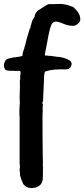

<svg xmlns="http://www.w3.org/2000/svg" viewBox="-20 -709 429 979"><path d="M61 -347 51 -348H39Q11 -348 6 -355Q-5 -374 4 -393Q10 -408 24 -410.5Q38 -413 48 -416Q53 -416 72.5 -419Q92 -422 95 -425V-433Q95 -439 104 -463Q104 -468 108 -478Q111 -488 115 -506L129 -554Q129 -558 136 -569Q134 -572 137.5 -580Q141 -588 141 -593L147 -609L156 -622Q156 -630 162 -642Q168 -648 170 -653Q221 -687 228 -688H256Q279 -688 288 -689Q321 -687 342 -677L352 -674Q393 -640 389 -606Q389 -599 378.5 -589Q368 -579 355 -577Q328 -577 303 -588Q278 -599 264.5 -599Q251 -599 242 -583Q232 -560 220 -490Q207 -428 209 -426H218Q228 -424 239 -424L274 -419Q292 -419 320.5 -408.5Q349 -398 344.5 -377.5Q340 -357 317 -355Q252 -358 212 -345Q204 -342 204 -296L200 -206Q200 -191 198 -190Q193 -186 199 -176Q198 -174 197.5 -160.5Q197 -147 198 -142Q196 -139 197 -10.5Q198 118 199 126Q197 126 199 140V155Q199 197 198 205Q194 242 152 249Q131 252 117 244.5Q103 237 98 228Q91 215 82 185V174L80 157Q80 150 82 140Q80 130 80 127V-89Q81 -105 79 -126V-149Q79 -156 81 -188Q80 -202 80 -216Q83 -277 81 -296Q83 -302 83 -310V-324Q85 -330 85 -335Q85 -340 83 -347Q69 -349 61 -347Z"/></svg>

Font: Caveat Brush
Style: Regular
Weight: 400
Designer: Pablo Impallari
Foundry: Creative Lab NY
Version: Version 1.096; ttfautohint (v1.3)